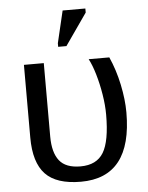

<svg xmlns="http://www.w3.org/2000/svg" viewBox="-54 -797 655 851"><g transform="rotate(-5 273.5 -371.5)"><path d="M499 -278.8Q499 9.8 272 9.8Q163.1 9.8 114 -42Q64.9 -93.8 64.9 -204.6V-528.3H153.3V-201.7Q153.3 -130.4 181.9 -94.2Q210.4 -58.1 275.9 -58.1Q347.7 -58.1 378.2 -108.6Q408.7 -159.2 408.7 -276.9Q408.7 -318.8 400.9 -366.7Q393.1 -414.6 380.4 -457.8Q367.7 -501 353 -528.3H444.8Q470.7 -470.7 484.9 -403.3Q499 -335.9 499 -278.8ZM357.9 -735.4 259.8 -594.7H223.1V-610.8L256.8 -753.4H357.9Z"/></g></svg>

Font: Arimo Nerd Font
Style: Regular
Weight: 400
Designer: Steve Matteson
Foundry: Monotype Imaging Inc.
Version: Version 1.33;Nerd Fonts 3.2.1